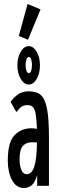

<svg xmlns="http://www.w3.org/2000/svg" viewBox="-20 -930 290 961"><path d="M100 11Q61 11 40 -29Q19 -69 19 -126Q19 -218 52.5 -253Q86 -288 138 -288Q150 -288 165 -285Q163 -334 158.5 -360Q154 -386 144 -395Q134 -404 116 -404Q100 -404 88 -396Q76 -388 62 -369L33 -420Q49 -443 70.5 -458Q92 -473 125 -473Q162 -473 183.5 -455Q205 -437 215 -387.5Q225 -338 225 -243V0H166V-54Q155 -15 137.5 -2Q120 11 100 11ZM78 -133Q78 -99 87.5 -78.5Q97 -58 113 -58Q139 -58 151.5 -96Q164 -134 165 -217Q153 -218 141 -218Q111 -218 94.5 -199.5Q78 -181 78 -133ZM124 -507Q100 -507 83.5 -535.5Q67 -564 67 -603Q67 -642 83.5 -670.5Q100 -699 124 -699Q147 -699 163.5 -671Q180 -643 180 -603Q180 -564 164 -535.5Q148 -507 124 -507ZM124 -564Q132 -564 136 -575.5Q140 -587 140 -604Q140 -621 136 -633Q132 -645 124 -645Q117 -645 112.5 -633Q108 -621 108 -604Q108 -587 112.5 -575.5Q117 -564 124 -564ZM120 -731 74 -750 118 -910 183 -883Z"/></svg>

Font: Inconsolata UltraCondensed SemiBold
Style: Regular
Weight: 600
Width: 1
Monospace: yes
Designer: Raph Levien, Cyreal, Brenton Simpson
Foundry: Raph Levien, Cyreal, Google
Version: Version 3.001; ttfautohint (v1.8.2.53-6de2)